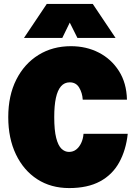

<svg xmlns="http://www.w3.org/2000/svg" viewBox="-20 -945 690 977"><path d="M332 12Q239 12 169.5 -33Q100 -78 61 -159.5Q22 -241 22 -349Q22 -459 63 -540Q104 -621 176 -665.5Q248 -710 341 -710Q419 -710 482.5 -677.5Q546 -645 585 -584Q624 -523 626 -438H401Q399 -472 383 -499Q367 -526 335 -526Q308 -526 290.5 -506Q273 -486 264.5 -447Q256 -408 256 -349Q256 -282 266 -243Q276 -204 293 -188Q310 -172 331 -172Q352 -172 367.5 -184Q383 -196 393 -217Q403 -238 405 -264H630Q621 -181 586.5 -118.5Q552 -56 489 -22Q426 12 332 12ZM102 -752 218 -925H452L568 -752H374L335 -830L297 -752Z"/></svg>

Font: Azeret Mono Thin Black
Style: Regular
Weight: 900
Version: Version 1.002